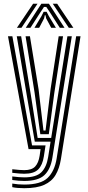

<svg xmlns="http://www.w3.org/2000/svg" viewBox="-20 -793 468 1021"><path d="M109 207.8Q70.8 207.8 45.2 202.2V183.2Q76 188.5 109 188.5Q196.5 188.5 233.4 152.9Q270.2 117.2 281.2 50.2L385 -600H408.2L303.8 54Q295.8 103 275.5 137.4Q255.2 171.8 215.5 189.8Q175.8 207.8 109 207.8ZM109 131Q87.8 131 45.2 126V107Q88.2 111.8 109 111.8Q148.8 111.8 166.9 92.5Q185 73.2 190.8 35L195.8 0H131.8L22.5 -600H45.8L150.5 -19.8H222.2L213.2 38.8Q206.2 84.8 183.2 107.9Q160.2 131 109 131ZM109 169.2Q79.5 169.2 45.2 164.2V145.2Q83.8 150.2 109 150.2Q172.5 150.2 200 122.9Q227.5 95.5 236 42.5L249 -39.8H165L125 -270.8L69.2 -600H92.5L144.2 -287L180.2 -59.5H252.2L338.5 -600H361.8L258.5 46.2Q248.8 107.5 215.9 138.4Q183 169.2 109 169.2ZM194.5 -79.2 163.5 -302.8 116 -600H139.2L185.2 -317.8L211.2 -99H222.2L249.2 -320.8L292 -600H315.2L268.5 -296.5L239.5 -79.2ZM69.8 -645 156 -773H179.5L94 -645ZM116.8 -645 199.8 -773H240.2L323.2 -645H298.2L246 -726.5L226.2 -756H213.8L194 -726.2L141.8 -645ZM346 -645 260.5 -773H284L370.2 -645ZM163.2 -645 200.8 -707.8 212 -730.2H228L239.5 -707.8L277.5 -645H252.5L225.5 -695.2L221.8 -712H218.2L214.5 -695.2L188.2 -645Z"/></svg>

Font: Big Shoulders Inline Text
Style: Bold
Weight: 700
Designer: Patric King
Foundry: XO Type Co
Version: Version 1.000